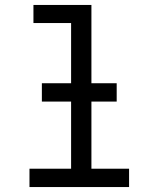

<svg xmlns="http://www.w3.org/2000/svg" viewBox="-20 -755 640 775"><path d="M99 0V-74H267V-662H115V-735H349V-74H501V0ZM149 -345V-419H451V-345Z"/></svg>

Font: Iosevka Custom Extended
Style: Regular
Weight: 400
Width: 7
Monospace: yes
Designer: Belleve Invis
Foundry: Belleve Invis
Version: Version 11.2.4; ttfautohint (v1.8.4)